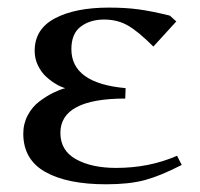

<svg xmlns="http://www.w3.org/2000/svg" viewBox="-20 -476 524 503"><path d="M41 -126Q41 -152.3 53 -174.6Q64.9 -196.8 83.7 -210.7Q102.5 -224.6 118.9 -232.7Q135.3 -240.7 150.9 -245.1Q140.1 -248 127.4 -255.4Q114.7 -262.7 101.6 -274.4Q88.4 -286.1 79.6 -304.2Q70.8 -322.3 70.8 -342.8Q70.8 -399.9 124 -428Q177.2 -456.1 265.1 -456.1Q309.6 -456.1 343.5 -451.4Q377.4 -446.8 424.8 -435.1L441.9 -419.9L381.8 -354Q342.3 -393.6 314.9 -409.2Q287.6 -424.8 252.9 -424.8Q215.8 -424.8 191.4 -406.2Q167 -387.7 167 -347.2Q167 -257.8 309.1 -245.1L308.1 -217.8Q138.2 -217.8 138.2 -127.9Q138.2 -81.5 179.2 -58.8Q220.2 -36.1 284.2 -36.1Q371.1 -36.1 443.8 -67.9L456.1 -43.9Q399.9 -15.1 359.4 -4.2Q318.8 6.8 257.8 6.8Q156.2 6.8 98.6 -25.6Q41 -58.1 41 -126Z"/></svg>

Font: Dehuti Alt
Style: Bold
Weight: 700
Version: Version 1.2